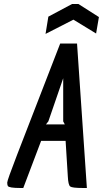

<svg xmlns="http://www.w3.org/2000/svg" viewBox="-20 -937 513 957"><path d="M393 0Q340 0 330 -7.5Q320 -15 318 -58L307 -235H185L96 0H81Q25 0 19 -10Q16 -16 16 -27Q16 -38 65 -165L280 -720H364L413 0ZM303 -317 295 -332V-547L221 -332L209 -317ZM459 -770 346 -839 207 -768 221 -854 339 -917H371L473 -852Z"/></svg>

Font: Economica
Style: Bold Italic
Weight: 700
Designer: Vicente Lamonaca
Foundry: Vicente Lamonaca
Version: Version 1.100